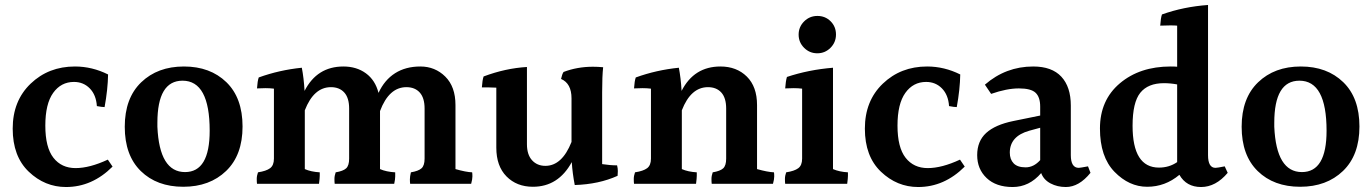

<svg xmlns="http://www.w3.org/2000/svg" viewBox="-20 -785 5510 771"><path d="M245 -34Q160 -34 95.5 -95.5Q31 -157 31 -268.5Q31 -380 103 -449Q175 -518 281 -518Q350 -518 414 -486Q413 -426 400 -355Q389 -355 369 -359Q366 -404 340.5 -430Q315 -456 277 -456Q225 -456 193.5 -412Q162 -368 162 -280.5Q162 -193 194.5 -151.5Q227 -110 283.5 -110Q340 -110 413 -144L432 -116Q350 -34 245 -34Z M822 -260Q822 -461 713 -461Q612 -461 612 -292Q612 -284 612 -276Q620 -94 723 -94Q822 -94 822 -260ZM718.5 -518Q824 -518 889 -455Q954 -392 954 -277Q954 -162 888 -98.5Q822 -35 716 -35Q610 -35 545.5 -98Q481 -161 481 -276Q481 -391 547 -454.5Q613 -518 718.5 -518Z M1809 -363V-106Q1851 -94 1876 -93Q1877 -88 1877 -76.5Q1877 -65 1872 -47H1627Q1626 -54 1626 -65Q1626 -76 1630 -93Q1660 -98 1672.5 -109Q1685 -120 1685 -148V-349Q1685 -392 1665.5 -413.5Q1646 -435 1612 -435Q1542 -435 1506 -339V-106Q1531 -95 1567 -93Q1567 -88 1567 -76.5Q1567 -65 1563 -47H1324Q1323 -54 1323 -66.5Q1323 -79 1328 -93Q1358 -98 1370 -109Q1382 -120 1382 -148V-349Q1382 -392 1362.5 -413.5Q1343 -435 1309 -435Q1240 -435 1204 -342V-106Q1229 -95 1264 -93Q1264 -89 1264 -79Q1264 -69 1261 -47H1012Q1011 -54 1011 -66.5Q1011 -79 1016 -93Q1049 -98 1064.5 -109.5Q1080 -121 1080 -148V-429Q1064 -431 1046.5 -431Q1029 -431 1012 -430Q1014 -460 1019 -474Q1102 -504 1192 -513Q1200 -472 1203 -420Q1253 -518 1359 -518Q1412 -518 1449.5 -490.5Q1487 -463 1500 -412Q1524 -464 1566.5 -491Q1609 -518 1668 -518Q1727 -518 1768 -477.5Q1809 -437 1809 -363Z M2398 -415V-126Q2430 -121 2458 -121Q2461 -109 2461 -98Q2461 -87 2460 -79Q2385 -45 2288 -42Q2279 -88 2276 -134Q2222 -35 2120 -35Q2055 -35 2014 -76.5Q1973 -118 1973 -192V-433Q1958 -434 1942.5 -434Q1927 -434 1915 -434Q1917 -464 1922 -478Q2010 -511 2096 -516V-206Q2096 -164 2116.5 -141.5Q2137 -119 2170 -119Q2237 -119 2275 -215V-390Q2275 -450 2233 -468Q2237 -487 2243 -496Q2298 -517 2361 -517Q2381 -517 2402 -515Q2398 -479 2398 -415Z M3020 -363V-106Q3063 -94 3088 -93Q3089 -88 3089 -76.5Q3089 -65 3084 -47H2838Q2837 -54 2837 -66.5Q2837 -79 2842 -93Q2872 -98 2884 -109Q2896 -120 2896 -148V-349Q2896 -392 2876.5 -413.5Q2857 -435 2823 -435Q2754 -435 2718 -342V-106Q2743 -95 2778 -93Q2778 -89 2778 -79Q2778 -69 2775 -47H2526Q2525 -54 2525 -66.5Q2525 -79 2530 -93Q2563 -98 2578.5 -109.5Q2594 -121 2594 -148V-429Q2578 -431 2560.5 -431Q2543 -431 2526 -430Q2528 -460 2533 -474Q2616 -504 2706 -513Q2714 -472 2717 -420Q2767 -518 2873 -518Q2938 -518 2979 -477.5Q3020 -437 3020 -363Z M3315 -593Q3293 -571 3262 -571Q3231 -571 3209 -593Q3187 -615 3187 -646Q3187 -677 3209 -699Q3231 -721 3262.5 -721Q3294 -721 3315.5 -699.5Q3337 -678 3337 -646.5Q3337 -615 3315 -593ZM3385 -93Q3385 -89 3385 -79Q3385 -69 3382 -47H3133Q3132 -54 3132 -66.5Q3132 -79 3137 -93Q3170 -98 3185.5 -109.5Q3201 -121 3201 -148V-429Q3185 -431 3167.5 -431Q3150 -431 3133 -430Q3135 -459 3140 -476Q3227 -505 3325 -513V-106Q3350 -95 3385 -93Z M3667 -34Q3582 -34 3517.5 -95.5Q3453 -157 3453 -268.5Q3453 -380 3525 -449Q3597 -518 3703 -518Q3772 -518 3836 -486Q3835 -426 3822 -355Q3811 -355 3791 -359Q3788 -404 3762.5 -430Q3737 -456 3699 -456Q3647 -456 3615.5 -412Q3584 -368 3584 -280.5Q3584 -193 3616.5 -151.5Q3649 -110 3705.5 -110Q3762 -110 3835 -144L3854 -116Q3772 -34 3667 -34Z M4035 -172Q4035 -145 4050.5 -129Q4066 -113 4098.5 -113Q4131 -113 4157 -142V-272L4113 -260Q4035 -238 4035 -172ZM4260 -34Q4226 -34 4198.5 -48.5Q4171 -63 4161 -90Q4113 -34 4046.5 -34Q3980 -34 3942 -70Q3904 -106 3904 -162Q3904 -218 3940 -251Q3976 -284 4049 -299L4157 -321V-357Q4157 -395 4138.5 -412.5Q4120 -430 4071.5 -430Q4023 -430 3960 -408L3935 -445Q4019 -518 4129 -518Q4204 -518 4242 -477Q4280 -436 4280 -361V-162Q4280 -111 4312 -111Q4317 -111 4349 -117L4359 -91Q4313 -34 4260 -34Z M4654 -451Q4590 -451 4559 -412.5Q4528 -374 4528 -280Q4528 -112 4634 -112Q4675 -112 4707 -134V-446Q4680 -451 4654 -451ZM4910 -91Q4862 -34 4803 -34Q4744 -34 4716 -83Q4659 -35 4586.5 -35Q4514 -35 4455.5 -95Q4397 -155 4397 -269Q4397 -383 4477 -450.5Q4557 -518 4681 -518Q4698 -518 4707 -517V-682Q4697 -683 4680 -683Q4663 -683 4639 -682Q4641 -713 4646 -727Q4733 -758 4831 -765V-162Q4831 -111 4861 -111Q4868 -111 4898 -117Z M5307 -260Q5307 -461 5198 -461Q5097 -461 5097 -292Q5097 -284 5097 -276Q5105 -94 5208 -94Q5307 -94 5307 -260ZM5203.5 -518Q5309 -518 5374 -455Q5439 -392 5439 -277Q5439 -162 5373 -98.5Q5307 -35 5201 -35Q5095 -35 5030.5 -98Q4966 -161 4966 -276Q4966 -391 5032 -454.5Q5098 -518 5203.5 -518Z"/></svg>

Font: Halant Semibold
Style: Regular
Weight: 600
Version: Version 1.100;PS 1.0;hotconv 1.0.78;makeotf.lib2.5.61930; tt